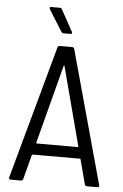

<svg xmlns="http://www.w3.org/2000/svg" viewBox="-60 -936 627 978"><g transform="rotate(5 254.0 -447.0)"><path d="M411 -9 378 -134Q377 -137 373 -137H134Q130 -137 129 -134L96 -9Q94 0 85 0H33Q28 0 25.5 -3Q23 -6 24 -11L211 -691Q213 -700 222 -700H286Q295 -700 297 -691L484 -11L485 -8Q485 0 475 0H422Q413 0 411 -9ZM150 -195H357Q359 -195 360.5 -196.5Q362 -198 361 -199L255 -601Q254 -603 253 -603Q252 -603 251 -601L146 -199Q145 -198 146.5 -196.5Q148 -195 150 -195ZM279 -772Q279 -766 270 -766H236Q229 -766 224 -773L156 -882Q154 -886 154 -888Q154 -894 162 -894H205Q214 -894 217 -887L277 -778Q279 -774 279 -772Z"/></g></svg>

Font: Barlow Semi Condensed
Style: Regular
Weight: 400
Width: 4
Designer: Jeremy Tribby
Foundry: Tribby Type
Version: Version 1.408;December 10, 2018;FontCreator 11.5.0.2430 64-b